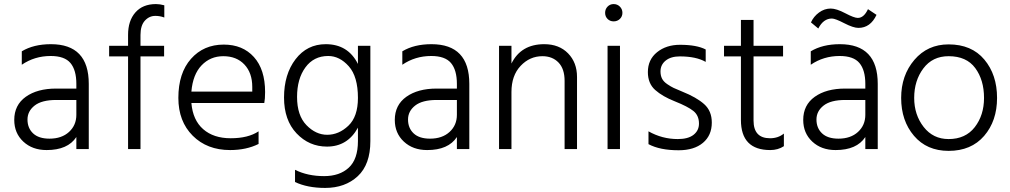

<svg xmlns="http://www.w3.org/2000/svg" viewBox="-20 -732 4962 943"><path d="M355 -241V-168C355 -134 343 -106 319 -84C295 -62 263 -51 223 -51C187.7 -51 160.8 -59.7 142.5 -77C124.2 -94.3 115 -117 115 -145C115 -172.3 126.7 -195.2 150 -213.5C173.3 -231.8 208.7 -241 256 -241ZM87 -414C129 -442.7 176.3 -457 229 -457C274.3 -457 306.7 -445.5 326 -422.5C345.3 -399.5 355 -365.3 355 -320V-297H256C194 -297 144.2 -283.5 106.5 -256.5C68.8 -229.5 50 -191.7 50 -143C50 -99.7 64.8 -64.2 94.5 -36.5C124.2 -8.8 162.3 5 209 5C278.3 5 327 -16.3 355 -59V0H416V-320C416 -450 354 -515 230 -515C173.3 -515 125.7 -503.3 87 -480Z M787 -706C772.3 -710 758.7 -712 746 -712C702.7 -712 669 -698.3 645 -671C621 -643.7 609 -607 609 -561V-507H516V-455H609V0H670V-455H786V-507H670V-560C670 -591.3 677.2 -614.8 691.5 -630.5C705.8 -646.2 723 -654 743 -654C758.3 -654 773 -651.3 787 -646Z M1219 -282H920C924.7 -338 941.3 -381 970 -411C998.7 -441 1034.3 -456 1077 -456C1120.3 -456 1154.8 -442.3 1180.5 -415C1206.2 -387.7 1219 -351 1219 -305ZM1250 -87C1216 -64.3 1170.3 -53 1113 -53C1057 -53 1012 -67.8 978 -97.5C944 -127.2 924.7 -170 920 -226H1278C1280.7 -239.3 1282 -257.3 1282 -280C1282 -354 1263.7 -411.3 1227 -452C1190.3 -492.7 1141 -513 1079 -513C1013 -513 959.3 -489.7 918 -443C876.7 -396.3 856 -332.3 856 -251C856 -174.3 879.5 -112.5 926.5 -65.5C973.5 -18.5 1034.7 5 1110 5C1163.3 5 1210 -5 1250 -25Z M1587 -70C1549.7 -70 1515.7 -85.8 1485 -117.5C1454.3 -149.2 1439 -195.3 1439 -256C1439 -315.3 1452.7 -363.7 1480 -401C1507.3 -438.3 1544.7 -457 1592 -457C1629.3 -457 1663 -440.2 1693 -406.5C1723 -372.8 1738 -321 1738 -251C1738 -189.7 1722.3 -144.2 1691 -114.5C1659.7 -84.8 1625 -70 1587 -70ZM1738 -507V-418C1705.3 -482.7 1652.7 -515 1580 -515C1518.7 -515 1469.2 -490.3 1431.5 -441C1393.8 -391.7 1375 -329 1375 -253C1375 -179 1395.5 -120.3 1436.5 -77C1477.5 -33.7 1527.3 -12 1586 -12C1653.3 -12 1704 -43 1738 -105V-39C1738 20.3 1723 63.8 1693 91.5C1663 119.2 1622.7 133 1572 133C1518 133 1470.3 122.7 1429 102V162C1469.7 181.3 1519 191 1577 191C1642.3 191 1695.7 171.8 1737 133.5C1778.3 95.2 1799 37.7 1799 -39V-507Z M2224 -241V-168C2224 -134 2212 -106 2188 -84C2164 -62 2132 -51 2092 -51C2056.7 -51 2029.8 -59.7 2011.5 -77C1993.2 -94.3 1984 -117 1984 -145C1984 -172.3 1995.7 -195.2 2019 -213.5C2042.3 -231.8 2077.7 -241 2125 -241ZM1956 -414C1998 -442.7 2045.3 -457 2098 -457C2143.3 -457 2175.7 -445.5 2195 -422.5C2214.3 -399.5 2224 -365.3 2224 -320V-297H2125C2063 -297 2013.2 -283.5 1975.5 -256.5C1937.8 -229.5 1919 -191.7 1919 -143C1919 -99.7 1933.8 -64.2 1963.5 -36.5C1993.2 -8.8 2031.3 5 2078 5C2147.3 5 2196 -16.3 2224 -59V0H2285V-320C2285 -450 2223 -515 2099 -515C2042.3 -515 1994.7 -503.3 1956 -480Z M2492 -507H2431V0H2492V-280C2492 -334 2507 -376.8 2537 -408.5C2567 -440.2 2602.7 -456 2644 -456C2676.7 -456 2703 -445.7 2723 -425C2743 -404.3 2753 -374.3 2753 -335V0H2814V-354C2814 -401.3 2799.3 -440 2770 -470C2740.7 -500 2701.7 -515 2653 -515C2577 -515 2523.3 -483.3 2492 -420Z M2964 0H3025V-507H2964ZM2952 -669C2952 -657 2956 -647 2964 -639C2972 -631 2982 -627 2994 -627C3006 -627 3016.2 -631 3024.5 -639C3032.8 -647 3037 -657 3037 -669C3037 -681 3032.8 -691.2 3024.5 -699.5C3016.2 -707.8 3006 -712 2994 -712C2982 -712 2972 -707.8 2964 -699.5C2956 -691.2 2952 -681 2952 -669Z M3446 -489C3416.7 -504.3 3374.7 -512 3320 -512C3274.7 -512 3237 -499.8 3207 -475.5C3177 -451.2 3162 -418.7 3162 -378C3162 -340.7 3174 -311.3 3198 -290C3222 -268.7 3254.3 -250 3295 -234C3337 -217.3 3367.2 -201.7 3385.5 -187C3403.8 -172.3 3413 -151.7 3413 -125C3413 -102.3 3404.2 -84 3386.5 -70C3368.8 -56 3343 -49 3309 -49C3257.7 -49 3209.7 -61.7 3165 -87V-24C3202.3 -4 3251.7 6 3313 6C3363.7 6 3403.5 -6.2 3432.5 -30.5C3461.5 -54.8 3476 -88 3476 -130C3476 -168 3463.5 -198.2 3438.5 -220.5C3413.5 -242.8 3377.7 -263.3 3331 -282C3311.7 -290 3297.7 -296 3289 -300C3280.3 -304 3269.8 -310.2 3257.5 -318.5C3245.2 -326.8 3236.5 -336 3231.5 -346C3226.5 -356 3224 -367.7 3224 -381C3224 -403 3232.5 -420.8 3249.5 -434.5C3266.5 -448.2 3289.7 -455 3319 -455C3372.3 -455 3414.7 -446 3446 -428Z M3681 -455H3826V-507H3681V-634H3619V-507H3536V-455H3619V-143C3619 -44.3 3667 5 3763 5C3788.3 5 3810.7 -1.3 3830 -14V-76C3811.3 -60.7 3788.7 -53 3762 -53C3708 -53 3681 -82 3681 -140Z M4243 -687C4229.7 -658.3 4213 -644 4193 -644C4181 -644 4160.5 -651.7 4131.5 -667C4102.5 -682.3 4078.7 -690 4060 -690C4039.3 -690 4020.2 -683.5 4002.5 -670.5C3984.8 -657.5 3971.7 -641.3 3963 -622L3999 -592C4015.7 -624.7 4038 -641 4066 -641C4076.7 -641 4096.8 -633.3 4126.5 -618C4156.2 -602.7 4179.3 -595 4196 -595C4235.3 -595 4265 -616.3 4285 -659ZM4230 -241V-168C4230 -134 4218 -106 4194 -84C4170 -62 4138 -51 4098 -51C4062.7 -51 4035.8 -59.7 4017.5 -77C3999.2 -94.3 3990 -117 3990 -145C3990 -172.3 4001.7 -195.2 4025 -213.5C4048.3 -231.8 4083.7 -241 4131 -241ZM3962 -414C4004 -442.7 4051.3 -457 4104 -457C4149.3 -457 4181.7 -445.5 4201 -422.5C4220.3 -399.5 4230 -365.3 4230 -320V-297H4131C4069 -297 4019.2 -283.5 3981.5 -256.5C3943.8 -229.5 3925 -191.7 3925 -143C3925 -99.7 3939.8 -64.2 3969.5 -36.5C3999.2 -8.8 4037.3 5 4084 5C4153.3 5 4202 -16.3 4230 -59V0H4291V-320C4291 -450 4229 -515 4105 -515C4048.3 -515 4000.7 -503.3 3962 -480Z M4639 9C4713 9 4771.2 -15.5 4813.5 -64.5C4855.8 -113.5 4877 -175.7 4877 -251C4877 -327 4856.2 -389.8 4814.5 -439.5C4772.8 -489.2 4714.3 -514 4639 -514C4570.3 -514 4514.3 -488.7 4471 -438C4427.7 -387.3 4406 -325 4406 -251C4406 -176.3 4427 -114.3 4469 -65C4511 -15.7 4567.7 9 4639 9ZM4639 -456C4697.7 -456 4741.3 -436.5 4770 -397.5C4798.7 -358.5 4813 -309.7 4813 -251C4813 -194.3 4797.8 -146.5 4767.5 -107.5C4737.2 -68.5 4694.3 -49 4639 -49C4588.3 -49 4547.5 -68.8 4516.5 -108.5C4485.5 -148.2 4470 -195.7 4470 -251C4470 -307.7 4485 -356 4515 -396C4545 -436 4586.3 -456 4639 -456Z"/></svg>

Font: Hind Light
Style: Regular
Weight: 300
Designer: Manushi Parikh, Satya Rajpurohit
Foundry: Indian Type Foundry
Version: Version 1.201;PS 1.0;hotconv 1.0.78;makeotf.lib2.5.61930; tt